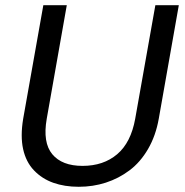

<svg xmlns="http://www.w3.org/2000/svg" viewBox="-20 -717 715 744"><path d="M69.8 -256.8 147.9 -696.8H238.8L161.1 -256.8Q145 -164.6 182.6 -119.4Q220.2 -74.2 299.8 -74.2Q380.9 -74.2 434.1 -119.4Q487.3 -164.6 503.9 -256.8L582 -696.8H672.9L595.2 -256.8Q583.5 -190.9 553.7 -139.6Q523.9 -88.4 481.9 -56.9Q439.9 -25.4 390.1 -9.3Q340.3 6.8 285.2 6.8Q230 6.8 186.3 -8.8Q142.6 -24.4 111.6 -56.9Q80.6 -89.4 69.6 -139.2Q58.6 -189 69.8 -256.8Z"/></svg>

Font: SVN-Poppins
Style: Italic
Weight: 400
Italic angle: -10°
Designer: Ninad Kale (Devanagari), Jonny Pinhorn (Latin)
Foundry: Indian Type Foundry
Version: Version 3.002 2017